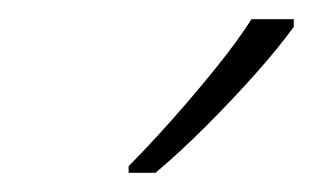

<svg xmlns="http://www.w3.org/2000/svg" viewBox="-20 -786 326 200"><path d="M114 -606V-613Q134 -633 158.5 -660.5Q183 -688 205.5 -716Q228 -744 242 -766H286V-758Q270 -736 246 -709Q222 -682 194.5 -654.5Q167 -627 142 -606Z"/></svg>

Font: Noto Sans Disp ExtLt
Style: Italic
Weight: 200
Italic angle: -12°
Designer: Monotype Design Team
Foundry: Monotype Imaging Inc.
Version: Version 2.000;GOOG;noto-source:20170915:90ef993387c0